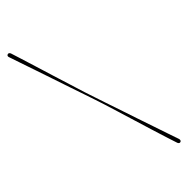

<svg xmlns="http://www.w3.org/2000/svg" viewBox="-281 -748 881 881"><g transform="rotate(-45 160.0 -307.0)"><path d="M143.5 -303Q149.5 -285 159.5 -254Q169.5 -223 181.2 -184.2Q193 -145.5 205.8 -103.5Q218.5 -61.5 231 -21.2Q243.5 19 254 52.5Q264.5 86 272 108Q274 112.5 277.2 114.8Q280.5 117 285 115.5Q289 113.5 290.2 110Q291.5 106.5 290 101Q283.5 82.5 272.8 50.8Q262 19 248.8 -20.2Q235.5 -59.5 221.2 -101.5Q207 -143.5 193.8 -183.2Q180.5 -223 169.5 -255Q158.5 -287 152.5 -306Q145.5 -325.5 135.2 -358.2Q125 -391 112.5 -431.2Q100 -471.5 86.5 -514.5Q73 -557.5 60.8 -598Q48.5 -638.5 38.2 -670.8Q28 -703 22 -722Q20 -726.5 16.5 -728.8Q13 -731 9 -729.5Q4.5 -728 3.2 -724.2Q2 -720.5 4 -715.5Q11.5 -693 23 -659.2Q34.5 -625.5 48.2 -585.2Q62 -545 76 -503Q90 -461 103.2 -422Q116.5 -383 127 -352Q137.5 -321 143.5 -303Z"/></g></svg>

Font: Fraunces 120pt SemiBold
Style: Regular
Weight: 600
Version: Version 1.000;[b76b70a41]